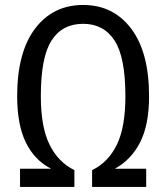

<svg xmlns="http://www.w3.org/2000/svg" viewBox="-20 -737 655 757"><path d="M307.7 -643.1Q225.6 -643.1 183.3 -577.4Q141 -511.8 141 -357.9Q141 -235.9 175.4 -166.7Q209.7 -97.4 273.3 -66.2V0H59V-71.8H181.5Q116.4 -105.1 82.1 -174.9Q47.7 -244.6 47.7 -357.9Q47.7 -530.8 118.2 -624.1Q188.7 -717.4 307.7 -717.4Q426.7 -717.4 497.2 -624.1Q567.7 -530.8 567.7 -357.9Q567.7 -244.6 532.3 -175.6Q496.9 -106.7 432.8 -71.8H556.4V0H343.1V-66.2Q407.2 -97.4 440.8 -166.7Q474.4 -235.9 474.4 -357.9Q474.4 -511.8 431.5 -577.4Q388.7 -643.1 307.7 -643.1Z"/></svg>

Font: FiraCode Nerd Font
Style: Regular
Weight: 400
Designer: Carrois Corporate, Edenspiekermann AG, Nikita Prokopov
Foundry: Carrois Corporate, Edenspiekermann AG, Nikita Prokopov
Version: Version 6.002;Nerd Fonts 2.1.0